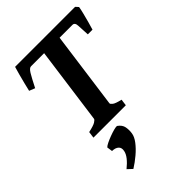

<svg xmlns="http://www.w3.org/2000/svg" viewBox="-263 -721 1120 1120"><g transform="rotate(-45 297.5 -160.5)"><path d="M594.7 -598.1Q592.3 -581.5 585.4 -554.2Q578.6 -526.9 570.8 -498.3Q563 -469.7 556.6 -449.2H518.1Q515.1 -494.6 514.2 -523.2Q513.2 -551.8 493.7 -551.8H368.2L390.1 -615.2H579.1ZM272.9 -551.8H151.9Q138.2 -551.8 122.8 -526.6Q107.4 -501.5 78.6 -444.3L43 -458.5Q47.4 -477.5 54.9 -508.1Q62.5 -538.6 70.6 -568.4Q78.6 -598.1 84 -615.2H277.8ZM387.7 -40.5 382.3 0H115.2L120.6 -40.5Q164.1 -49.8 179.2 -59.3Q194.3 -68.8 195.3 -75.7L260.7 -555.2Q261.7 -561 250.2 -566.2Q238.8 -571.3 207 -574.7L212.4 -615.2H461.4L456.1 -574.7Q390.1 -567.9 388.2 -555.2L322.8 -75.7Q322.3 -69.3 334.7 -59.6Q347.2 -49.8 387.7 -40.5ZM291.5 141.1Q288.1 165.5 266.8 193.4Q245.6 221.2 214.6 247.3Q183.6 273.4 150.9 293.9L121.6 266.6Q148.9 244.6 165.8 223.4Q182.6 202.1 186.5 182.6Q191.9 158.2 178 145.3Q164.1 132.3 136.7 131.8L131.8 97.7Q137.7 90.8 155 82.3Q172.4 73.7 193.8 65.7Q215.3 57.6 233.6 52.7Q252 47.9 260.3 48.8Q286.6 66.9 291 91.8Q295.4 116.7 291.5 141.1Z"/></g></svg>

Font: Gentium Book Plus
Style: Bold Italic
Weight: 700
Italic angle: -8°
Designer: Victor Gaultney, Annie Olsen, Iska Routamaa, Becca Hirsbrunner
Foundry: SIL International
Version: Version 6.101